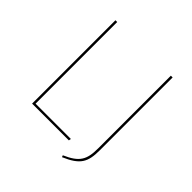

<svg xmlns="http://www.w3.org/2000/svg" viewBox="-199 -847 1109 1109"><g transform="rotate(45 356.0 -292.5)"><path d="M140.1 -680.9H125.7V0H426L428.6 -14H140.1ZM592.9 -680.9H578.4V-87.1C578.4 4.7 557.7 43.9 462.1 85.6L466.6 96.6C571.7 51.7 592.9 10.4 592.9 -86.3Z"/></g></svg>

Font: Fira Sans Hair
Style: Regular
Weight: 100
Designer: bBox Type GmbH & Carrois Corporate GbR & Edenspiekermann AG
Foundry: bBox Type GmbH & Carrois Corporate GbR & Edenspiekermann AG
Version: Version 4.300;PS 004.300;hotconv 1.0.88;makeotf.lib2.5.64775